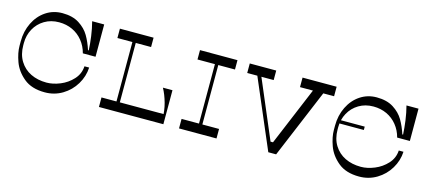

<svg xmlns="http://www.w3.org/2000/svg" viewBox="-54 -1179 3707 1658"><g transform="rotate(15 1799.5 -350.5)"><path d="M338.9 -617.5Q266 -617.5 209.3 -583.6Q152.6 -549.6 121.3 -492.2Q90 -434.8 90 -366.1V-346.1Q90 -263.8 126.5 -205Q163 -146.2 224.8 -116.1Q286.5 -85.9 366.4 -85.9Q423.9 -85.9 487.6 -111.9Q551.4 -138 597.5 -188.3Q643.6 -238.6 647.4 -306.8H689.4Q685.6 -226.9 643.2 -156.4Q600.8 -85.9 530 -43.3Q459.2 -0.8 373.5 -0.8Q255.5 -0.8 185.3 -58.9Q115.1 -117.1 87.6 -193.7Q60 -270.2 60 -333.1V-372.1Q60 -463.1 97 -538.6Q134 -614.1 199 -657.6Q264 -701.1 346 -701.1Q437 -701.1 496.5 -663.1Q556 -625.1 587.5 -571.1Q619 -517.1 641 -449.1H647.6Q645 -506.5 636 -572.8Q627 -639 610.9 -700H718.5V-411.2H605Q588.8 -473.1 550.8 -520Q512.9 -566.9 458.8 -592.2Q404.6 -617.5 338.9 -617.5Z M993 -650.5H1023V-64.8H993ZM1160 -700V-616.4H859V-700ZM1158 -38.2H1416.2Q1416.2 -116 1397.3 -183.7Q1378.4 -251.4 1349.5 -304H1435V-6H1158ZM859 -85.1H1435V0H859Z M1730.8 -650.5H1760.8V-58.5H1730.8ZM1910.1 -85.1V0H1575V-85.1ZM1910.1 -700V-616.4H1575V-700Z M2796.5 -614.9H2491.8V-700H2796.5ZM2256.5 -614.9H2020V-700H2256.5ZM2135.5 -641.2 2379 -68.1 2619.9 -644.6 2712.6 -645.2 2442.9 -0.8H2372.9L2099 -641.5ZM2356.6 -94.2H2398.6L2378.6 -54.2Z M3148.9 -617.5Q3076 -617.5 3019.3 -583.6Q2962.6 -549.6 2931.3 -492.2Q2900 -434.8 2900 -366.1V-346.1Q2900 -263.8 2936.5 -205Q2973 -146.2 3034.8 -116.1Q3096.5 -85.9 3176.4 -85.9Q3233.9 -85.9 3297.6 -111.9Q3361.4 -138 3407.5 -188.3Q3453.6 -238.6 3457.4 -306.8H3499.4Q3495.6 -226.9 3453.2 -156.4Q3410.8 -85.9 3340 -43.3Q3269.2 -0.8 3183.5 -0.8Q3065.5 -0.8 2995.3 -58.9Q2925.1 -117.1 2897.6 -193.7Q2870 -270.2 2870 -333.1V-372.1Q2870 -463.1 2907 -538.6Q2944 -614.1 3009 -657.6Q3074 -701.1 3156 -701.1Q3247 -701.1 3306.5 -663.1Q3366 -625.1 3397.5 -571.1Q3429 -517.1 3451 -449.1H3457.6Q3455 -506.5 3446 -572.8Q3437 -639 3420.9 -700H3528.5V-411.2H3415Q3398.8 -473.1 3360.8 -520Q3322.9 -566.9 3268.8 -592.2Q3214.6 -617.5 3148.9 -617.5ZM2889 -400V-430H3120V-400Z"/></g></svg>

Font: Space Cowgirl
Style: Regular
Weight: 400
Designer: Valery Marier
Foundry: Valery Marier
Version: Version 1.000